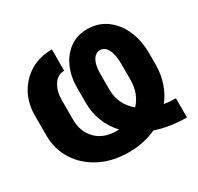

<svg xmlns="http://www.w3.org/2000/svg" viewBox="-158 -925 1159 1124"><g transform="rotate(-30 422.0 -363.5)"><path d="M804.7 -126.5V2.9Q747.1 2.9 694.6 -5.4Q642.1 -13.7 596.2 -29.3Q555.7 -10.7 509 -0.5Q462.4 9.8 410.6 9.8Q299.3 9.8 215.6 -33.7Q131.8 -77.1 85.2 -151.4Q38.6 -225.6 39.1 -318.4V-450.2Q38.6 -531.2 73.7 -596.2Q108.9 -661.1 172.1 -699.5Q235.4 -737.8 318.8 -737.3V-593.3Q273.9 -593.3 247.3 -552.2Q220.7 -511.2 220.7 -450.7V-318.4Q220.7 -237.8 271.5 -185.8Q322.3 -133.8 410.6 -134.3Q418 -134.3 425.3 -134.8Q381.8 -180.7 358.2 -239.5Q334.5 -298.3 334.5 -366.2V-468.8Q334.5 -544.9 361.8 -605.7Q389.2 -666.5 439 -701.9Q488.8 -737.3 555.7 -737.3Q627.9 -737.3 683.1 -698.5Q738.3 -659.7 769.3 -591.1Q800.3 -522.5 800.8 -433.6V-354.5Q800.3 -291 781.2 -234.6Q762.2 -178.2 726.6 -132.3Q763.7 -126.5 804.7 -126.5ZM492.7 -366.2Q492.7 -265.6 571.3 -199.7Q628.4 -260.7 628.4 -354.5V-458.5Q628.4 -523.4 610.1 -558.3Q591.8 -593.3 560.5 -593.3Q528.8 -593.3 510.7 -560.8Q492.7 -528.3 492.7 -469.7Z"/></g></svg>

Font: Inter Tight ExtraBold
Style: Regular
Weight: 800
Designer: Rasmus Andersson
Foundry: rsms
Version: Version 3.004; ttfautohint (v1.8.4.7-5d5b)